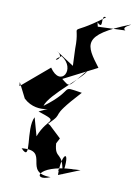

<svg xmlns="http://www.w3.org/2000/svg" viewBox="-107 -817 763 1083"><g transform="rotate(10 275.0 -275.0)"><path d="M273 -32 205 -96 193 -102C285 -193 179 -121 350 -307C213 -328 317 -321 150 -197C167 -264 356 -402 358 -434C263 -323 281 -324 228 -365L418 -462C330 -578 291 -630 555 -734C561 -732 503 -712 531 -696L374 -690L368 -714C415 -669 374 -765 411 -750C200 -591 274 -720 270 -546L274 -448L171 -515C238 -475 124 -440 202 -491C295 -433 226 -312 155 -417L-3 -283L-5 -306L39 -219C130 -134 246 -221 128 -161C261 -116 186 -141 141 -21L112 -125C73 -54 143 138 70 60C235 43 96 192 259 192C159 235 167 136 374 126C277 173 240 131 419 124L298 173C295 39 350 11 322 167C306 29 264 96 257 -1Z"/></g></svg>

Font: Asimov Silicon
Style: Regular
Weight: 400
Designer: Google
Version: Version 2.000980; 2014